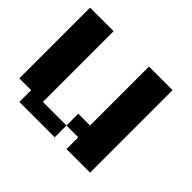

<svg xmlns="http://www.w3.org/2000/svg" viewBox="-110 -579 720 720"><g transform="rotate(45 250.0 -219.0)"><path d="M0 -437.5H125V-62.5H250V-125H312.5V-437.5H437.5V0H312.5V-62.5H250V0H62.5V-62.5H0Z"/></g></svg>

Font: NeoDunggeunmo
Style: Regular
Weight: 400
Monospace: yes
Version: Version 1.600